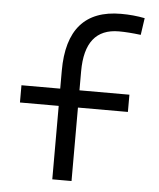

<svg xmlns="http://www.w3.org/2000/svg" viewBox="-53 -788 692 834"><g transform="rotate(5 293.0 -371.0)"><path d="M206.1 0V-320.3H37.1V-395.5H206.1V-473.6Q206.1 -742.2 441.4 -742.2Q495.6 -742.2 544.9 -732.4L534.2 -658.7Q479 -665.5 438.5 -665.5Q290 -665.5 290 -478.5V-395.5H507.8V-320.3H290V0Z"/></g></svg>

Font: Cascadia Code PL SemiLight
Style: Regular
Weight: 350
Monospace: yes
Designer: Aaron Bell
Foundry: Saja Typeworks
Version: Version 2404.023; ttfautohint (v1.8.4)